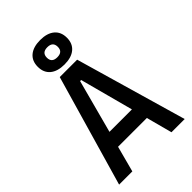

<svg xmlns="http://www.w3.org/2000/svg" viewBox="-271 -1028 1128 1128"><g transform="rotate(-45 293.0 -464.5)"><path d="M20.5 0 220.7 -693.4H365.2L565.4 0H455.6L412.6 -161.6H173.3L130.4 0ZM288.6 -592.3 199.7 -259.3H386.2L297.4 -592.3ZM293 -725.6Q235.4 -725.6 203.6 -752.2Q171.9 -778.8 171.9 -827.1Q171.9 -875.5 203.6 -902.1Q235.4 -928.7 293 -928.7Q350.6 -928.7 382.3 -902.1Q414.1 -875.5 414.1 -827.1Q414.1 -778.8 382.3 -752.2Q350.6 -725.6 293 -725.6ZM293 -785.6Q338.4 -785.6 338.4 -827.1Q338.4 -869.1 293 -869.1Q247.6 -869.1 247.6 -827.1Q247.6 -785.6 293 -785.6Z"/></g></svg>

Font: Caskaydia Cove Medium
Style: Regular
Weight: 500
Monospace: yes
Designer: Aaron Bell
Foundry: Saja Typeworks
Version: Version 4.300; ttfautohint (v1.8.3)